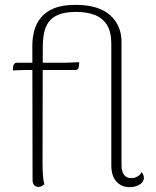

<svg xmlns="http://www.w3.org/2000/svg" viewBox="-20 -760 642 790"><path d="M138 9Q127 9 120.5 1.5Q114 -6 114 -19L113 -572Q113 -603 120.5 -632.5Q128 -662 147.5 -686.5Q167 -711 201.5 -725.5Q236 -740 291 -740Q385 -740 432.5 -698Q480 -656 480 -587V-80Q480 -54 490.5 -40.5Q501 -27 520 -27Q533 -27 545 -33.5Q557 -40 563 -52Q568 -45 570 -39.5Q572 -34 572 -28Q572 -11 554.5 -0.5Q537 10 514 10Q479 10 458.5 -13.5Q438 -37 438 -80V-579Q438 -630 419.5 -658.5Q401 -687 368.5 -699Q336 -711 294 -711Q249 -711 221.5 -700Q194 -689 180 -669Q166 -649 161 -622.5Q156 -596 156 -566L155 -94Q155 -66 156.5 -41Q158 -16 163 -2Q158 2 152.5 5.5Q147 9 138 9ZM33 -470 34 -486Q35 -493 39 -497.5Q43 -502 48 -502H250Q255 -502 266.5 -502.5Q278 -503 289.5 -503.5Q301 -504 306 -504L305 -488Q304 -481 300.5 -476.5Q297 -472 291 -472H93Q83 -472 63 -471.5Q43 -471 33 -470Z"/></svg>

Font: Arima ExtraLight
Style: Regular
Weight: 250
Designer: Joana Correia and Natanael Gama
Foundry: NDISCOVER
Version: Version 1.101;gftools[0.9.23]